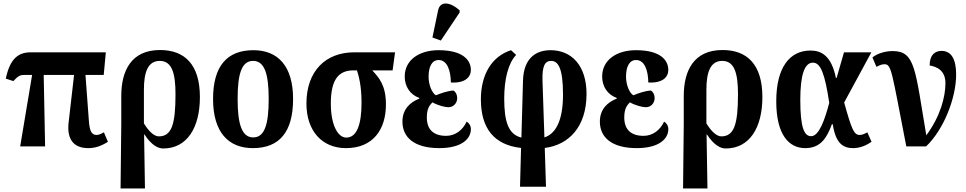

<svg xmlns="http://www.w3.org/2000/svg" viewBox="-20 -834 5503 1094"><path d="M95 0H237L229 -407H402L371 -136C360 -40 400 10 483 10C522 10 557 -2 595 -26L572 -80C551 -68 539 -65 530 -65C499 -65 490 -93 486 -151L467 -407H571L583 -536H156C84 -536 37 -500 13 -386L56 -372C84 -401 92 -407 121 -407H163Z M667 240H806L801 -68H803C844 -5 882 12 910 12C1045 12 1119 -105 1119 -281C1119 -469 1030 -549 892 -549C727 -549 671 -430 671 -287V-126ZM885 -57C857 -57 826 -88 800 -131V-323C800 -417 820 -487 890 -487C958 -487 980 -421 980 -297C980 -123 957 -57 885 -57Z M1421 10C1572 10 1650 -82 1650 -270C1650 -457 1564 -548 1424 -548C1273 -548 1194 -457 1194 -270C1194 -82 1280 10 1421 10ZM1423 -51C1358 -51 1334 -126 1334 -270C1334 -414 1357 -487 1422 -487C1487 -487 1511 -414 1511 -270C1511 -126 1488 -51 1423 -51Z M1951 10C2105 10 2179 -95 2179 -239C2179 -349 2139 -392 2101 -433H2217L2231 -536H1999C1835 -536 1726 -429 1726 -244C1726 -88 1815 10 1951 10ZM1953 -50C1905 -50 1865 -122 1865 -244C1865 -382 1910 -433 1994 -433H2014C2024 -401 2040 -346 2040 -249C2040 -124 2013 -50 1953 -50Z M2492 -603 2599 -763V-775C2550 -820 2488 -834 2476 -774L2444 -620ZM2483 10C2609 10 2663 -42 2663 -98C2663 -119 2652 -133 2639 -141C2616 -92 2574 -60 2522 -60C2449 -60 2412 -97 2412 -165C2412 -217 2429 -235 2444 -251C2473 -234 2515 -223 2535 -223C2566 -223 2585 -249 2585 -274C2585 -297 2574 -313 2564 -318C2533 -317 2493 -303 2464 -291C2442 -303 2422 -350 2422 -397C2422 -452 2440 -492 2479 -492C2529 -492 2548 -431 2549 -364C2633 -359 2663 -397 2663 -435C2663 -492 2617 -548 2479 -548C2368 -548 2286 -492 2286 -398C2286 -342 2316 -295 2369 -276V-272C2318 -252 2273 -213 2273 -141C2273 -51 2341 10 2483 10Z M2943 230H3091L3084 9C3220 -8 3322 -110 3322 -299C3322 -459 3238 -548 3117 -548C3041 -548 2964 -510 2960 -375L2951 -50C2876 -68 2853 -142 2853 -273C2853 -382 2876 -475 2921 -521L2892 -548C2782 -513 2720 -409 2720 -268C2720 -102 2796 -8 2949 9ZM3071 -377C3069 -456 3084 -487 3120 -487C3159 -487 3188 -449 3188 -295C3188 -132 3138 -69 3082 -51Z M3608 10C3734 10 3788 -42 3788 -98C3788 -119 3777 -133 3764 -141C3741 -92 3699 -60 3647 -60C3574 -60 3537 -97 3537 -165C3537 -217 3554 -235 3569 -251C3598 -234 3640 -223 3660 -223C3691 -223 3710 -249 3710 -274C3710 -297 3699 -313 3689 -318C3658 -317 3618 -303 3589 -291C3567 -303 3547 -350 3547 -397C3547 -452 3565 -492 3604 -492C3654 -492 3673 -431 3674 -364C3758 -359 3788 -397 3788 -435C3788 -492 3742 -548 3604 -548C3493 -548 3411 -492 3411 -398C3411 -342 3441 -295 3494 -276V-272C3443 -252 3398 -213 3398 -141C3398 -51 3466 10 3608 10Z M3872 240H4011L4006 -68H4008C4049 -5 4087 12 4115 12C4250 12 4324 -105 4324 -281C4324 -469 4235 -549 4097 -549C3932 -549 3876 -430 3876 -287V-126ZM4090 -57C4062 -57 4031 -88 4005 -131V-323C4005 -417 4025 -487 4095 -487C4163 -487 4185 -421 4185 -297C4185 -123 4162 -57 4090 -57Z M4568 10C4658 10 4692 -51 4720 -126H4725C4742 -14 4786 10 4842 10C4883 10 4920 -8 4946 -26L4922 -80C4908 -72 4892 -65 4879 -65C4846 -65 4833 -95 4790 -250L4945 -536H4789L4747 -390H4743C4717 -517 4660 -546 4598 -546C4481 -546 4403 -452 4403 -257C4403 -65 4476 10 4568 10ZM4602 -58C4563 -58 4540 -104 4540 -265C4540 -410 4565 -477 4612 -477C4656 -477 4680 -414 4705 -248C4680 -153 4647 -58 4602 -58Z M5144 0H5257C5357 -95 5428 -275 5428 -409C5428 -496 5401 -544 5345 -544C5309 -544 5277 -523 5277 -461C5319 -454 5367 -432 5367 -360C5367 -284 5339 -172 5258 -63C5194 -442 5195 -543 5066 -543C5029 -543 4983 -532 4951 -507L4974 -453C4992 -463 5006 -468 5019 -468C5060 -468 5059 -436 5144 0Z"/></svg>

Font: Noto Serif Condensed
Style: Bold
Weight: 700
Width: 3
Designer: Monotype Design Team
Foundry: Monotype Imaging Inc.
Version: Version 2.015